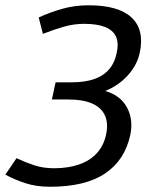

<svg xmlns="http://www.w3.org/2000/svg" viewBox="-66 -630 580 726"><path d="M123 76.2 138 6.2Q192.3 6.2 233.3 -8.2Q274.3 -22.5 300.4 -51Q326.5 -79.5 335.3 -122.2Q344.2 -165 330.3 -194.4Q316.5 -223.8 281.9 -238.8Q247.3 -253.8 193 -253.8L207 -318.8Q253.3 -318.8 288.2 -330.3Q323.2 -341.8 345.2 -366.5Q367.3 -391.2 375.2 -429.3Q383.8 -468.5 372 -492.7Q360.2 -516.8 330.2 -528.3Q300.2 -539.8 253.8 -539.8L269 -610Q382 -610 431.3 -563.9Q480.7 -517.8 462.7 -431.8Q452.7 -383.8 417.2 -344.9Q381.7 -306 331.7 -286Q388.7 -270 413.8 -224.3Q438.8 -178.7 426.7 -119.7Q405.8 -23.7 330.9 26.2Q256 76.2 123 76.2ZM123 76.2Q70.7 76.2 29.1 62.4Q-12.5 48.7 -45.7 30.2L-3.5 -31.8Q30.3 -16 64 -4.9Q97.7 6.2 138 6.2ZM130.2 -253.8 144.2 -318.8H207L193 -253.8ZM96.2 -502 80.3 -564Q122.2 -583.3 169.4 -596.7Q216.7 -610 269 -610L253.8 -540Q213.5 -540 175 -528.9Q136.5 -517.8 96.2 -502Z"/></svg>

Font: Epunda Sans Light
Style: Italic
Weight: 300
Italic angle: -12.0243°
Designer: Simon Atzbach
Foundry: typofactur
Version: Version 2.204